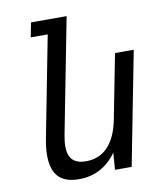

<svg xmlns="http://www.w3.org/2000/svg" viewBox="-86 -830 774 913"><g transform="rotate(-10 301.0 -373.0)"><path d="M222.2 14.2Q154.8 14.2 123 -20Q91.3 -54.2 91.3 -122.6Q91.3 -161.1 100.6 -207L194.3 -689.9H112.3L126 -759.8H297.9L190.4 -207Q187.5 -191.4 185.8 -177.5Q184.1 -163.6 184.1 -150.9Q184.1 -106.4 205.1 -85.2Q226.1 -64 269.5 -64Q335 -64 376.2 -108.6Q417.5 -153.3 433.6 -236.8L494.1 -546.9H584.5L478 0H397.5L403.8 -82Q370.1 -34.7 324.7 -10.3Q279.3 14.2 222.2 14.2Z"/></g></svg>

Font: Hack
Style: Italic
Weight: 400
Italic angle: -11°
Monospace: yes
Designer: Christopher Simpkins
Foundry: Christopher Simpkins
Version: Version 2.019; ttfautohint (v1.4.1) -l 4 -r 80 -G 350 -x 0 -